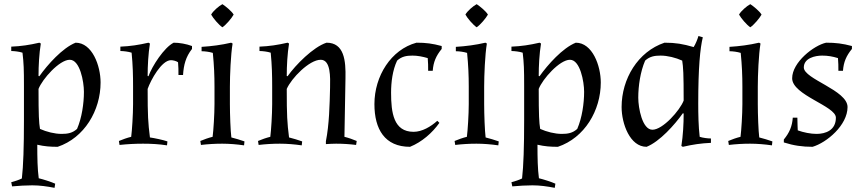

<svg xmlns="http://www.w3.org/2000/svg" viewBox="-20 -690 4147 922"><path d="M463 -294C463 -374 423 -485 343 -485C280 -460 208 -379 169 -324L165 -325C165 -375 168 -431 176 -481L169 -485C121 -474 82 -468 34 -466V-445C49 -445 73 -442 88 -437C94 -387 95 -357 95 -277V-114C95 15 92 107 85 167C71 174 50 181 34 185L38 205C72 202 104 200 135 200C171 200 206 205 242 212L245 192C225 183 187 171 166 166C160 121 159 70 159 5C194 13 222 15 257 15C385 -28 463 -159 463 -294ZM383 -249C383 -193 373 -124 350 -71C328 -51 305 -47 276 -47C242 -47 203 -57 172 -71C167 -102 165 -134 165 -263C183 -310 265 -403 315 -403C364 -403 383 -298 383 -249Z M689 -263C704 -306 756 -401 801 -401C811 -401 827 -397 835 -391C837 -369 837 -352 837 -330H859C862 -378 872 -417 902 -455V-469C875 -479 842 -485 814 -485C768 -462 710 -372 693 -324L689 -325C689 -375 692 -431 700 -481L693 -485C645 -474 606 -468 558 -466V-445C573 -445 597 -442 612 -437C618 -376 619 -327 619 -274V-190C619 -141 614 -63 610 -33C593 -29 567 -20 551 -13L554 6C592 2 629 0 667 0C705 0 744 2 782 8L784 -11C764 -18 721 -27 700 -30C691 -102 689 -134 689 -263Z M1084 -274C1084 -327 1088 -428 1097 -481L1090 -485C1043 -474 996 -468 948 -465V-444C964 -444 986 -441 1002 -436C1008 -375 1010 -327 1010 -274V-190C1010 -141 1005 -63 1001 -33C984 -29 958 -20 942 -13L945 6C979 2 1013 0 1047 0C1082 0 1117 3 1152 8L1154 -11C1137 -17 1108 -26 1091 -30C1087 -60 1084 -141 1084 -190ZM1102 -620C1092 -637 1062 -661 1048 -670C1031 -661 1003 -637 994 -620C1003 -603 1031 -570 1048 -559C1065 -570 1093 -603 1102 -620Z M1594 0C1626 0 1658 2 1690 6L1693 -13C1677 -20 1651 -29 1634 -33L1639 -314C1641 -399 1633 -485 1548 -485C1484 -464 1400 -379 1361 -324L1357 -325C1357 -375 1360 -431 1368 -481L1361 -485C1313 -474 1274 -468 1226 -466V-445C1241 -445 1265 -442 1280 -437C1286 -376 1287 -327 1287 -274V-190C1287 -141 1282 -63 1278 -33C1261 -29 1235 -20 1219 -13L1222 6C1256 2 1290 0 1324 0C1359 0 1394 3 1429 8L1431 -11C1414 -17 1385 -26 1368 -30C1359 -102 1357 -134 1357 -263C1379 -314 1465 -403 1520 -403C1569 -403 1566 -318 1565 -269C1563 -187 1561 -92 1545 -12V2C1560 1 1579 0 1594 0Z M1966 -57C1870 -57 1858 -149 1858 -245C1858 -295 1865 -353 1887 -399C1909 -419 1932 -423 1961 -423C1985 -423 2010 -418 2034 -411C2036 -389 2036 -372 2036 -350H2058C2061 -392 2074 -422 2101 -455V-469C2056 -481 2026 -485 1980 -485C1858 -452 1778 -325 1778 -190C1778 -69 1828 15 1949 15C2006 -8 2056 -52 2090 -100L2080 -110C2049 -82 2007 -57 1966 -57Z M2305 -274C2305 -327 2309 -428 2318 -481L2311 -485C2264 -474 2217 -468 2169 -465V-444C2185 -444 2207 -441 2223 -436C2229 -375 2231 -327 2231 -274V-190C2231 -141 2226 -63 2222 -33C2205 -29 2179 -20 2163 -13L2166 6C2200 2 2234 0 2268 0C2303 0 2338 3 2373 8L2375 -11C2358 -17 2329 -26 2312 -30C2308 -60 2305 -141 2305 -190ZM2323 -620C2313 -637 2283 -661 2269 -670C2252 -661 2224 -637 2215 -620C2224 -603 2252 -570 2269 -559C2286 -570 2314 -603 2323 -620Z M2865 -294C2865 -374 2825 -485 2745 -485C2682 -460 2610 -379 2571 -324L2567 -325C2567 -375 2570 -431 2578 -481L2571 -485C2523 -474 2484 -468 2436 -466V-445C2451 -445 2475 -442 2490 -437C2496 -387 2497 -357 2497 -277V-114C2497 15 2494 107 2487 167C2473 174 2452 181 2436 185L2440 205C2474 202 2506 200 2537 200C2573 200 2608 205 2644 212L2647 192C2627 183 2589 171 2568 166C2562 121 2561 70 2561 5C2596 13 2624 15 2659 15C2787 -28 2865 -159 2865 -294ZM2785 -249C2785 -193 2775 -124 2752 -71C2730 -51 2707 -47 2678 -47C2644 -47 2605 -57 2574 -71C2569 -102 2567 -134 2567 -263C2585 -310 2667 -403 2717 -403C2766 -403 2785 -298 2785 -249Z M2965 -176C2965 -96 3005 15 3085 15C3148 -10 3220 -91 3259 -146L3263 -145C3263 -95 3260 -39 3252 11L3259 15C3307 4 3346 -2 3394 -4V-25C3379 -25 3355 -28 3340 -33C3334 -83 3333 -143 3333 -193C3333 -365 3342 -458 3355 -511L3334 -517C3329 -500 3320 -478 3311 -464C3259 -479 3225 -485 3171 -485C3043 -442 2965 -311 2965 -176ZM3045 -221C3045 -277 3055 -346 3078 -399C3100 -419 3123 -423 3152 -423C3186 -423 3225 -413 3256 -399C3261 -368 3263 -336 3263 -207C3245 -160 3163 -67 3113 -67C3064 -67 3045 -172 3045 -221Z M3619 -274C3619 -327 3623 -428 3632 -481L3625 -485C3578 -474 3531 -468 3483 -465V-444C3499 -444 3521 -441 3537 -436C3543 -375 3545 -327 3545 -274V-190C3545 -141 3540 -63 3536 -33C3519 -29 3493 -20 3477 -13L3480 6C3514 2 3548 0 3582 0C3617 0 3652 3 3687 8L3689 -11C3672 -17 3643 -26 3626 -30C3622 -60 3619 -141 3619 -190ZM3637 -620C3627 -637 3597 -661 3583 -670C3566 -661 3538 -637 3529 -620C3538 -603 3566 -570 3583 -559C3600 -570 3628 -603 3637 -620Z M3811 -64C3811 -63 3809 -103 3809 -125H3787C3784 -83 3771 -53 3744 -20V-6C3791 9 3833 15 3882 15C3950 -5 4050 -89 4050 -176C4050 -257 3840 -310 3840 -366C3840 -411 3894 -423 3928 -423C3955 -423 3978 -419 4004 -411C4006 -389 4006 -372 4006 -350H4028C4031 -392 4044 -422 4071 -455V-469C4026 -481 3993 -485 3947 -485C3888 -472 3784 -391 3784 -314C3784 -233 3994 -181 3994 -125C3994 -64 3944 -47 3901 -47C3873 -47 3838 -54 3811 -64Z"/></svg>

Font: Almendra
Style: Regular
Weight: 400
Designer: Ana Sanfelippo
Foundry: Ana Sanfelippo
Version: Version 1.003